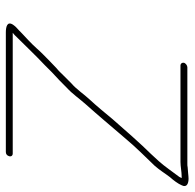

<svg xmlns="http://www.w3.org/2000/svg" viewBox="-24 -634 650 641"><g transform="rotate(90 300.5 -313.0)"><path d="M198 -591H520C535 -591 553 -595 569 -595H574C572 -592 572 -590 570 -587C553 -565 536 -539 517 -518L493 -492C462 -461 409 -401 377 -364C358 -341 330 -307 311 -287C295 -270 277 -243 258 -227L232 -201C223 -192 216 -184 207 -177L182 -153C167 -138 154 -126 141 -111C125 -93 105 -75 87 -58C79 -49 68 -42 62 -32C49 -12 70 -8 88 -8H487C494 -8 499 -12 501 -19C503 -26 499 -31 492 -31H89C94 -35 99 -39 103 -44C135 -76 164 -107 197 -138L221 -162C239 -178 256 -195 273 -212C292 -229 310 -255 327 -274C368 -320 398 -356 440 -405C477 -449 498 -468 533 -505C548 -522 558 -539 571 -556C581 -567 593 -583 598 -595C607 -612 592 -618 576 -618C567 -618 546 -615 538 -615C534 -614 530 -614 526 -614H204C198 -614 190 -608 189 -602C188 -596 192 -591 198 -591Z"/></g></svg>

Font: Electronic
Style: ExLtIt
Weight: 200
Version: Version 1.011